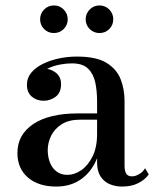

<svg xmlns="http://www.w3.org/2000/svg" viewBox="-20 -676 579 706"><path d="M429 10Q403.5 10 382.5 0.8Q361.5 -8.5 349.2 -28Q337 -47.5 337 -78.5V-304.5Q337 -340.5 330.5 -372Q324 -403.5 304.2 -423.2Q284.5 -443 244.5 -443Q224.5 -443 201.5 -438.8Q178.5 -434.5 158.2 -425.2Q138 -416 125 -401Q112 -386 112 -364.5H80Q80 -391.5 98.8 -407.8Q117.5 -424 140.5 -424Q165.5 -424 185 -409Q204.5 -394 204.5 -366.5Q204.5 -335 184.5 -320.2Q164.5 -305.5 140.5 -305.5Q114.5 -305.5 96.8 -320.8Q79 -336 79 -364.5Q79 -389.5 94.8 -408.5Q110.5 -427.5 137 -440.8Q163.5 -454 196.2 -461Q229 -468 263 -468Q334 -468 371.8 -444.8Q409.5 -421.5 423.8 -384.2Q438 -347 438 -304.5V-65.5Q438 -49.5 443.5 -38.5Q449 -27.5 466.5 -27.5Q477.5 -27.5 491.8 -35.8Q506 -44 513.5 -57.5L527 -34.5Q513.5 -15.5 488.8 -2.8Q464 10 429 10ZM186.5 10Q121.5 10 82.8 -23.2Q44 -56.5 44 -113.5Q44 -180.5 102.2 -219.8Q160.5 -259 267 -259H383.5V-236H275.5Q233.5 -236 207 -219.2Q180.5 -202.5 168 -176.8Q155.5 -151 155.5 -124Q155.5 -99.5 163.5 -78.8Q171.5 -58 187.8 -45.5Q204 -33 228 -33Q253.5 -33 278.5 -50Q303.5 -67 320.2 -100.5Q337 -134 337 -183.5H352.5Q352.5 -126.5 332 -82.8Q311.5 -39 274.5 -14.5Q237.5 10 186.5 10ZM346 -554.5Q324.5 -554.5 309.8 -569.2Q295 -584 295 -605Q295 -626 309.8 -641Q324.5 -656 346 -656Q367 -656 381.8 -641Q396.5 -626 396.5 -605Q396.5 -584 381.8 -569.2Q367 -554.5 346 -554.5ZM178 -554.5Q157 -554.5 142.2 -569.2Q127.5 -584 127.5 -605Q127.5 -626 142.2 -641Q157 -656 178.5 -656Q199.5 -656 214.2 -641Q229 -626 229 -605Q229 -584 214.2 -569.2Q199.5 -554.5 178 -554.5Z"/></svg>

Font: Bodoni Moda SC 9pt Medium
Style: Regular
Weight: 500
Designer: Owen Earl
Foundry: indestructible type
Version: Version 2.005